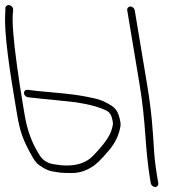

<svg xmlns="http://www.w3.org/2000/svg" viewBox="-55 -684 715 768"><path d="M578.2 49 573.8 23C567.3 -16.1 563.2 -50 561.4 -78.8C555.9 -166.4 552.3 -232.7 532.9 -349L483.9 -643C482.6 -650.9 474.3 -658 466.4 -658C458.5 -658 452.6 -650.9 453.9 -643L502.9 -349C513.9 -283.1 522 -210.5 527.3 -131.1C530.6 -81.3 537.4 -15.4 543.8 23L548.2 49C549.5 56.9 557.7 64 565.7 64C573.6 64 579.5 56.9 578.2 49ZM-33.6 -652 -33.6 -640C-41 -551.1 -12.5 -381.3 6.5 -267L13.7 -224C24.9 -156.7 38.5 -119.5 75.3 -55.5C80.4 -46.5 85.7 -39 91 -33C102.2 -20.4 133.1 -1.9 153 1.3C185.9 6.6 184.9 8 233 8C260.4 8 286.2 0.3 310.5 -15C326.6 -23.2 350.8 -46.5 382.8 -85C406.5 -113.3 421.2 -145 427 -180C428.4 -188 426.3 -201.3 420.9 -220C415.4 -238.7 405.1 -252.7 389.9 -262C353 -284.6 337.8 -288 285.3 -298.3C257 -303.8 215.3 -309 160.3 -313.9C105.3 -318.8 73.2 -322 63.9 -323.7C54.6 -325.4 48.5 -324.8 45.4 -322C35 -312.4 44 -297.1 56.9 -295L112.6 -288.9C123.8 -288.2 168.7 -283.6 247.2 -275C305.6 -266.2 348.3 -254.2 375.2 -239C383.4 -233.7 389.2 -225 392.5 -213C399.5 -188 396.5 -184 392 -166.8C384.9 -139.6 359.1 -103.3 314.3 -58C290 -34 255.7 -22 211.5 -22C188.4 -22 177.4 -24.9 160.5 -27C133.6 -30.8 113.4 -44.6 100.1 -68.5C95.8 -76.2 91.3 -84 86.7 -92C66.3 -130.5 51.9 -174.5 43.7 -224L36.5 -267C27.5 -321.1 20.5 -365.5 13.2 -419C-1.5 -527.2 -7.1 -598.6 -3.4 -633L-2.4 -645C-2.4 -665.5 -30.4 -671.2 -33.6 -652Z"/></svg>

Font: MewTooHand
Style: Lta
Weight: 400
Designer: Mew Too, Robert Jablonski
Version: Version 0.77